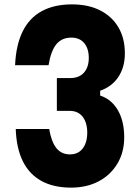

<svg xmlns="http://www.w3.org/2000/svg" viewBox="-20 -839 640 878"><path d="M548 -211Q548 -143 517 -91Q486 -39 431.5 -10Q377 19 305 19Q225 19 169.5 -11.5Q114 -42 84.5 -101.5Q55 -161 52 -249H205Q215 -190 238 -161.5Q261 -133 300 -133Q325 -133 342.5 -145Q360 -157 369.5 -179.5Q379 -202 379 -232Q379 -278 358 -305Q337 -332 299 -332H240V-482H301Q342 -482 364 -507Q386 -532 386 -574Q386 -617 365 -642Q344 -667 306 -667Q263 -667 238 -637Q213 -607 202 -541H49Q53 -633 83.5 -695Q114 -757 171 -788Q228 -819 309 -819Q384 -819 438 -791.5Q492 -764 521.5 -714Q551 -664 551 -595Q551 -532 521.5 -487.5Q492 -443 438 -424V-402Q490 -385 519 -335Q548 -285 548 -211Z"/></svg>

Font: Martian Mono Condensed
Style: Bold
Weight: 700
Width: 3
Designer: Roman Shamin
Foundry: Evil Martians
Version: Version 1.000